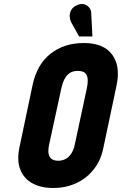

<svg xmlns="http://www.w3.org/2000/svg" viewBox="-20 -933 612 964"><path d="M438 -867Q438 -883 427.5 -895.5Q417 -908 401 -912Q385 -916 365 -906Q345 -897 337 -881.5Q329 -866 330 -850Q331 -834 337 -822L377 -750H444ZM144 -508 77 -190Q64 -125 82.5 -80Q101 -35 144 -12Q187 11 246 11Q309 11 361 -12.5Q413 -36 449 -80.5Q485 -125 498 -186L565 -503Q586 -601 543 -659Q500 -717 401 -717Q302 -717 234 -663.5Q166 -610 144 -508ZM226 -204 287 -485Q294 -518 305 -538Q316 -558 332 -567.5Q348 -577 370 -577Q394 -577 406 -567.5Q418 -558 420 -537.5Q422 -517 415 -485L355 -205Q350 -181 338.5 -163Q327 -145 310.5 -135.5Q294 -126 273 -126Q251 -126 239 -135Q227 -144 224 -161.5Q221 -179 226 -204Z"/></svg>

Font: Advent Pro ExtraBold
Style: Italic
Weight: 800
Italic angle: -12°
Version: Version 3.000